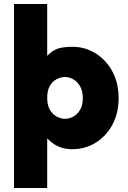

<svg xmlns="http://www.w3.org/2000/svg" viewBox="-20 -740 642 960"><path d="M216 200H50V-720H216V-461Q241 -487 268 -496.5Q295 -506 342 -506Q405 -506 457.5 -473.5Q510 -441 541.5 -383.5Q573 -326 573 -249Q573 -173 541.5 -115.5Q510 -58 457.5 -26Q405 6 342 6Q315 6 292 -0.5Q269 -7 250 -19.5Q231 -32 216 -48ZM394 -249Q394 -285 380.5 -308.5Q367 -332 346.5 -343.5Q326 -355 305 -355Q284 -355 263 -344Q242 -333 229 -310Q216 -287 216 -251Q216 -215 229 -192Q242 -169 263 -157.5Q284 -146 305 -146Q326 -146 346.5 -157Q367 -168 380.5 -191Q394 -214 394 -249Z"/></svg>

Font: Albert Sans Black
Style: Regular
Weight: 900
Designer: Andreas Rasmussen
Foundry: a.Foundry
Version: Version 1.025